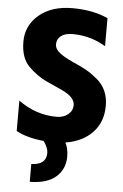

<svg xmlns="http://www.w3.org/2000/svg" viewBox="-67 -824 745 1163"><g transform="rotate(5 305.5 -243.0)"><path d="M542 -736.3V-566.4Q447.3 -622.1 340.8 -622.1Q293.9 -622.1 269.5 -602.5Q245.1 -583 245.1 -552.7Q245.1 -522.5 275.9 -499Q306.6 -475.6 359.9 -452.1Q413.1 -428.7 442.9 -411.6Q472.7 -394.5 507.8 -365.2Q578.1 -306.6 578.1 -207Q578.1 -107.4 517.6 -43.9Q457 19.5 353.5 36.1Q372.1 70.3 372.1 121.1Q372.1 196.3 318.4 243.7Q264.6 291 159.2 292V183.6Q250 181.6 250 108.4Q250 78.1 221.7 38.1Q119.1 28.3 53.7 -7.8V-192.4Q161.1 -114.3 286.1 -114.3Q328.1 -114.3 356 -136.7Q383.8 -159.2 383.8 -194.3Q383.8 -242.2 303.7 -279.3Q291 -285.2 262.7 -297.9Q234.4 -310.5 209 -322.3Q149.4 -349.6 98.1 -400.9Q46.9 -452.1 46.9 -550.8Q46.9 -649.4 123.5 -713.9Q200.2 -778.3 325.7 -778.3Q451.2 -778.3 542 -736.3Z"/></g></svg>

Font: GenEi M Gothic v2 Heavy
Style: Regular
Weight: 800
Version: Version 2.0